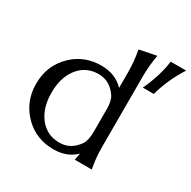

<svg xmlns="http://www.w3.org/2000/svg" viewBox="-170 -931 1101 1107"><g transform="rotate(30 380.0 -378.0)"><path d="M657.7 -766.1H760.3Q693.8 -662.1 666 -556.2H592.8Q643.1 -662.6 657.7 -766.1ZM334 -40.5Q409.7 -40.5 456.1 -108.9Q475.1 -136.7 475.1 -192.9V-344.2Q475.1 -400.4 456.1 -428.2Q409.7 -496.6 334 -496.6Q248 -496.6 197.3 -428.2Q151.4 -366.7 151.4 -268.6Q151.4 -170.4 197.3 -108.9Q248 -40.5 334 -40.5ZM574.2 0H461.4Q465.8 -22 469.2 -45.4Q412.6 9.8 324.2 9.8Q211.9 9.8 135.7 -62.5Q48.8 -145.5 48.8 -268.6Q48.8 -393.1 135.7 -474.6Q212.9 -546.9 324.2 -546.9Q418 -546.9 475.1 -486.3V-589.8Q475.1 -659.2 461.4 -734.4L573.7 -756.8Q560.5 -680.7 560.5 -614.7V-143.6Q560.5 -66.4 574.2 0Z"/></g></svg>

Font: Classica
Style: Book
Weight: 400
Designer: Wojciech Kalinowski "wmk69" (wmk69@o2.pl)
Foundry: Wojciech Kalinowski "wmk69" (wmk69@o2.pl)
Version: Version 2.1.1; 2021-05-14